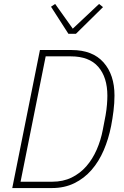

<svg xmlns="http://www.w3.org/2000/svg" viewBox="-20 -951 625 971"><path d="M182 -698H342Q448 -698 503.5 -635.5Q559 -573 559 -468Q559 -430 554 -390Q549 -350 542 -314Q529 -248 504.5 -191Q480 -134 443 -91.5Q406 -49 356 -24.5Q306 0 243 0H42ZM244 -32Q299 -32 342 -53Q385 -74 416.5 -110Q448 -146 469 -194Q490 -242 500 -295L514 -368Q519 -397 521 -422.5Q523 -448 523 -467Q523 -560 477 -613Q431 -666 338 -666H211L84 -32ZM326 -780 238 -917 259 -931 348 -806 481 -931 501 -915 364 -780Z"/></svg>

Font: IBM Plex Sans Cond ExtLt
Style: Italic
Weight: 200
Width: 3
Italic angle: -11°
Designer: Mike Abbink, Paul van der Laan, Pieter van Rosmalen
Foundry: Bold Monday
Version: Version 1.3